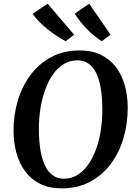

<svg xmlns="http://www.w3.org/2000/svg" viewBox="-20 -1032 755 1062"><path d="M321 10Q252.5 10 202.2 -15Q152 -40 119.5 -83.8Q87 -127.5 71.2 -184.8Q55.5 -242 55 -307Q54.5 -395 78.5 -475.2Q102.5 -555.5 149.2 -618Q196 -680.5 264.2 -716.8Q332.5 -753 420.5 -753Q490 -753 540 -728Q590 -703 622.5 -659.2Q655 -615.5 670.5 -559Q686 -502.5 686.5 -439Q687 -350.5 663.5 -269.5Q640 -188.5 593.2 -125.8Q546.5 -63 478.2 -26.5Q410 10 321 10ZM334 -43.5Q374 -43.5 407.5 -63.8Q441 -84 467 -120.5Q493 -157 510.8 -205.5Q528.5 -254 537.5 -311.8Q546.5 -369.5 546 -431.5Q545.5 -494.5 537.2 -544Q529 -593.5 512.2 -627.8Q495.5 -662 469.5 -680.2Q443.5 -698.5 407.5 -698.5Q367.5 -698.5 333.8 -678.2Q300 -658 274.2 -622Q248.5 -586 230.8 -537.8Q213 -489.5 203.8 -432.5Q194.5 -375.5 195 -314Q195.5 -250 204 -200Q212.5 -150 229.5 -115Q246.5 -80 272.5 -61.8Q298.5 -43.5 334 -43.5ZM591.5 -840 543 -804Q520.5 -818 498.8 -836Q477 -854 457.5 -874.5Q438 -895 421.8 -916Q405.5 -937 393 -956.5L473.5 -1011.5ZM390 -840 343.5 -804Q319.5 -816 292.8 -833.8Q266 -851.5 240.5 -872.5Q215 -893.5 194 -915Q173 -936.5 160.5 -956L243.5 -1011.5Z"/></svg>

Font: Merriweather 24pt SemiBold
Style: Italic
Weight: 600
Italic angle: -7.8°
Version: Version 2.101